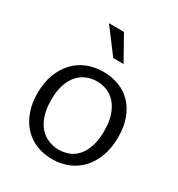

<svg xmlns="http://www.w3.org/2000/svg" viewBox="-167 -800 852 918"><g transform="rotate(30 258.5 -340.5)"><path d="M478 -240Q478 -181 461 -134.5Q444 -88 414 -56Q384 -24 343.5 -7.5Q303 9 257 9Q210 9 170 -6.5Q130 -22 101 -52.5Q72 -83 55 -127.5Q38 -172 38 -230Q38 -289 55.5 -335Q73 -381 103 -412.5Q133 -444 173.5 -460Q214 -476 261 -476Q307 -476 347 -461Q387 -446 416 -416Q445 -386 461.5 -342Q478 -298 478 -240ZM405 -235Q405 -284 392.5 -319.5Q380 -355 359.5 -377.5Q339 -400 312.5 -410.5Q286 -421 258 -421Q230 -421 203.5 -411Q177 -401 156.5 -379Q136 -357 123.5 -321.5Q111 -286 111 -235Q111 -184 123.5 -148Q136 -112 157 -89.5Q178 -67 205 -56.5Q232 -46 260 -46Q288 -46 314 -55.5Q340 -65 360.5 -87.5Q381 -110 393 -146Q405 -182 405 -235ZM167 -690H250L325 -556H268Z"/></g></svg>

Font: Mukta Vaani Light
Style: Regular
Weight: 300
Designer: Noopur Datye, Girish Dalvi, Yashodeep Gholap, Pallavi Karambelkar
Foundry: Ek Type
Version: Version 2.538;PS 1.000;hotconv 16.6.51;makeotf.lib2.5.65220;